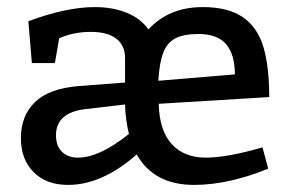

<svg xmlns="http://www.w3.org/2000/svg" viewBox="-20 -512 812 542"><path d="M721 -96 737 -36Q690 -16 635 -3Q580 10 528 10Q414 10 366 -76Q268 10 172 10Q111 10 75 -26Q39 -62 39 -122Q39 -185 78.5 -223.5Q118 -262 201 -269L333 -279V-348Q333 -384 308 -403Q283 -422 236 -422Q188 -422 147 -404L135 -334H70L60 -452Q167 -492 248 -492Q298 -492 337.5 -476Q377 -460 399 -429Q457 -492 552 -492Q624 -492 665.5 -463.5Q707 -435 723.5 -379.5Q740 -324 740 -238L428 -219Q430 -143 465 -105Q500 -67 561 -67Q621 -67 721 -96ZM427 -284 643 -302Q643 -358 618.5 -387Q594 -416 540 -416Q499 -416 475.5 -404Q452 -392 441 -363.5Q430 -335 427 -284ZM344 -134Q334 -174 333 -217L221 -204Q138 -194 138 -130Q138 -100 155 -83.5Q172 -67 200 -67Q261 -67 344 -134Z"/></svg>

Font: Enriqueta Medium
Style: Regular
Weight: 500
Designer: Viviana Monsalve, Gustavo Ibarra
Foundry: 72Puntos
Version: Version 2.000